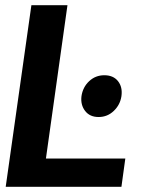

<svg xmlns="http://www.w3.org/2000/svg" viewBox="-20 -720 561 740"><path d="M2 0 101 -700H240L157 -109H463L448 0ZM360 -269Q326 -269 308 -292.5Q290 -316 294 -349Q299 -384 323.5 -407Q348 -430 382 -430Q417 -430 435 -407Q453 -384 448 -349Q443 -316 418.5 -292.5Q394 -269 360 -269Z"/></svg>

Font: Host Grotesk Black
Style: Italic
Weight: 900
Italic angle: -8°
Designer: Doğukan Karapınar based on Poppins by Indian Type Foundry, Jonny Pinhorn
Foundry: Element Type
Version: Version 1.000; ttfautohint (v1.8.4.7-5d5b);gftools[0.9.33]